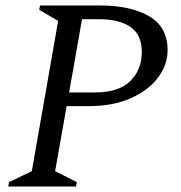

<svg xmlns="http://www.w3.org/2000/svg" viewBox="-20 -680 661 700"><path d="M10 0 13 -16 96 -56 192 -604 123 -644 126 -660H345Q456 -660 523.5 -621Q591 -582 591 -497Q591 -444 556.5 -397.5Q522 -351 457 -322Q392 -293 303 -293H223L181 -56L260 -16L257 0ZM279 -610 232 -343H326Q413 -343 455 -384.5Q497 -426 497 -490Q497 -553 456 -581.5Q415 -610 340 -610Z"/></svg>

Font: Spectral
Style: Italic
Weight: 400
Italic angle: -10°
Designer: Jean-Baptiste Levee
Foundry: Production Type
Version: Version 2.001